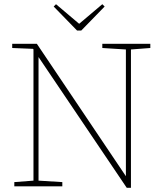

<svg xmlns="http://www.w3.org/2000/svg" viewBox="-20 -885 772 912"><path d="M466 -657V-677H694V-657L602 -650V7H582L163 -614V-27L276 -20V0H48V-20L139 -27V-650L137 -653L38 -657V-677H155L578 -48V-650ZM246 -865 356 -772 466 -865 477 -854 366 -740H346L235 -854Z"/></svg>

Font: Source Serif Pro ExtraLight
Style: Regular
Weight: 200
Designer: Frank Grießhammer
Foundry: Adobe Systems Incorporated
Version: Version 3.001;hotconv 1.0.111;makeotfexe 2.5.65597